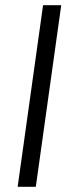

<svg xmlns="http://www.w3.org/2000/svg" viewBox="-20 -720 274 740"><path d="M48 0 146 -700H216L118 0Z"/></svg>

Font: Host Grotesk Light
Style: Italic
Weight: 300
Italic angle: -8°
Designer: Doğukan Karapınar based on Poppins by Indian Type Foundry, Jonny Pinhorn
Foundry: Element Type
Version: Version 1.001; ttfautohint (v1.8.4.7-5d5b)